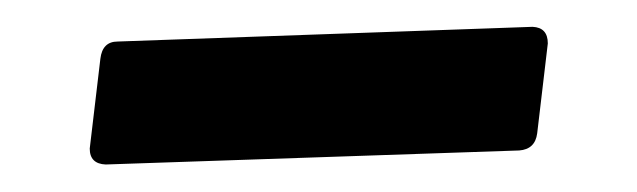

<svg xmlns="http://www.w3.org/2000/svg" viewBox="-20 -800 468 141"><path d="M66.4 -769.5 371.1 -780.3Q382.3 -779.8 382.3 -768.1L374.5 -702.1Q373 -690.4 361.3 -689.5L57.6 -679.2Q45.9 -679.7 45.9 -690.9L53.7 -756.8Q55.2 -769.5 66.4 -769.5Z"/></svg>

Font: Contrail One
Style: Regular
Weight: 400
Designer: Riccardo De Franceschi
Foundry: Sorkin Type Co.
Version: Version 1.003